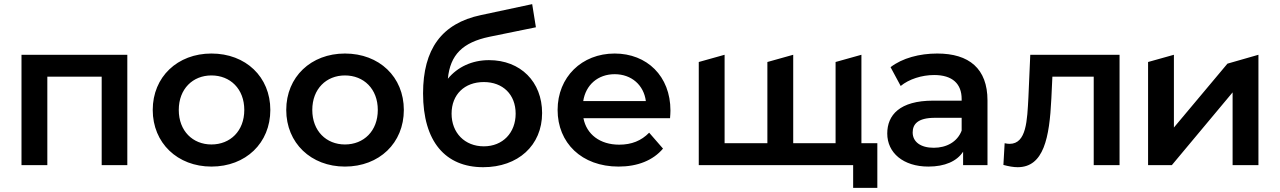

<svg xmlns="http://www.w3.org/2000/svg" viewBox="-20 -799 6193 929"><path d="M596 -534H84V0H209V-428H472V0H596Z M1003 7C1169 7 1288 -107 1288 -267C1288 -427 1169 -540 1003 -540C839 -540 719 -427 719 -267C719 -107 839 7 1003 7ZM1003 -100C913 -100 845 -165 845 -267C845 -369 913 -434 1003 -434C1094 -434 1162 -369 1162 -267C1162 -165 1094 -100 1003 -100Z M1649 7C1815 7 1934 -107 1934 -267C1934 -427 1815 -540 1649 -540C1485 -540 1365 -427 1365 -267C1365 -107 1485 7 1649 7ZM1649 -100C1559 -100 1491 -165 1491 -267C1491 -369 1559 -434 1649 -434C1740 -434 1808 -369 1808 -267C1808 -165 1740 -100 1649 -100Z M2346 -508C2264 -508 2194 -475 2147 -418C2158 -534 2219 -594 2348 -621L2573 -667L2555 -779L2307 -726C2117 -686 2027 -561 2027 -347C2027 -114 2135 10 2318 10C2486 10 2603 -95 2603 -252C2603 -403 2499 -508 2346 -508ZM2321 -91C2229 -91 2165 -156 2165 -249C2165 -342 2228 -402 2321 -402C2413 -402 2475 -342 2475 -249C2475 -157 2413 -91 2321 -91Z M3224 -264C3224 -431 3110 -540 2954 -540C2795 -540 2678 -426 2678 -267C2678 -108 2794 7 2973 7C3065 7 3140 -23 3188 -80L3121 -157C3083 -118 3036 -99 2976 -99C2883 -99 2818 -149 2803 -227H3222C3223 -239 3224 -254 3224 -264ZM2954 -440C3036 -440 3095 -387 3105 -310H2802C2814 -388 2873 -440 2954 -440Z M4225 -106H4148V-534L4023 -499V-106H3818V-534L3693 -499V-106H3486V-534L3361 -499V0H4108V110H4225Z M4515 -540C4429 -540 4346 -518 4289 -474L4338 -383C4378 -416 4440 -436 4500 -436C4589 -436 4633 -393 4633 -320V-312H4495C4333 -312 4273 -242 4273 -153C4273 -60 4350 7 4472 7C4552 7 4610 -19 4640 -65V0H4758V-313C4758 -467 4669 -540 4515 -540ZM4498 -84C4434 -84 4396 -113 4396 -158C4396 -197 4419 -229 4504 -229H4633V-167C4612 -112 4559 -84 4498 -84Z M5397 -534H4965L4956 -328C4950 -217 4947 -103 4865 -103C4858 -103 4850 -104 4841 -106L4835 -1C4861 6 4884 10 4904 10C5030 10 5058 -132 5067 -322L5072 -428H5272V0H5397Z M5535 0H5650L5944 -352V0H6069V-534L5919 -491L5660 -182V-534L5535 -499Z"/></svg>

Font: Talent
Style: Bold
Weight: 600
Designer: Mike Powis
Version: Version 1.001;hotconv 1.0.109;makeotfexe 2.5.65596